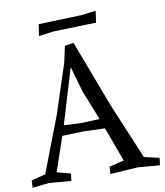

<svg xmlns="http://www.w3.org/2000/svg" viewBox="-100 -957 899 1045"><g transform="rotate(-10 349.5 -434.5)"><path d="M283 -632 302 -720 351 -728 491 -358 620 -50 704 -30 699 10 577 0 425 10 427 -30 509 -50 439 -240 318 -244 203 -240 138 -50 214 -30 209 10 87 0 -5 10 -3 -30 75 -50 193 -357ZM312 -597 221 -295 318 -291 419 -295 355 -455 314 -597ZM255 -808 173 -797 182 -861 419 -869 500 -879 491 -815Z"/></g></svg>

Font: Alike Angular
Style: Regular
Weight: 400
Designer: Sveta Sebyakina
Foundry: Cyreal (www.cyreal.org)
Version: Version 1.300; ttfautohint (v1.8.4.7-5d5b)